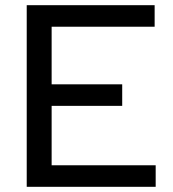

<svg xmlns="http://www.w3.org/2000/svg" viewBox="-20 -720 667 740"><path d="M83 0V-700H576V-617H179V-395H451V-312H179V-83H580V0Z"/></svg>

Font: Rosa Sans
Style: Regular
Weight: 400
Designer: Pentagram / MCKL
Foundry: Pentagram / MCKL
Version: Version 1.005;September 16, 2019;FontCreator 11.5.0.2425 64-